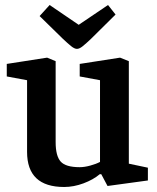

<svg xmlns="http://www.w3.org/2000/svg" viewBox="-20 -735 625 766"><path d="M236 11Q162 11 125 -24Q88 -59 88 -129V-415L7 -430V-480L168 -505L202 -491V-168Q202 -113 222 -90.5Q242 -68 298 -68Q317 -68 340.5 -74.5Q364 -81 379 -89V-415L298 -430V-480L459 -505L494 -491V-82L570 -66V-15L409 7L384 -40H378Q352 -18 313 -3.5Q274 11 236 11ZM287 -540Q277 -540 263 -551.5Q249 -563 231 -580L138 -671L178 -715L294 -636L411 -715L441 -677L343 -580Q324 -562 310.5 -551Q297 -540 287 -540Z"/></svg>

Font: Faustina SemiBold
Style: Regular
Weight: 600
Designer: Alfonso Garcia
Foundry: http://www.omnibus-type.com
Version: Version 1.200